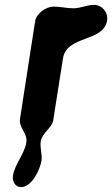

<svg xmlns="http://www.w3.org/2000/svg" viewBox="-20 -547 460 787"><path d="M33 174C30 196 42 220 66 220C111 220 144 148 150 112C154 84 143 61 147 32C152 -2 194 -24 198 -53L238 -307C253 -404 405 -373 419 -463C424 -497 398 -527 365 -527C337 -527 310 -513 281 -513C252 -513 228 -520 200 -520C170 -520 129 -493 124 -460L62 -60C56 -24 94 0 88 36C81 84 41 124 33 174Z"/></svg>

Font: Asimov Print
Style: Regular
Weight: 500
Designer: Google
Version: Version 2.000980: 2014